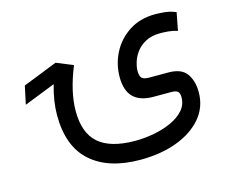

<svg xmlns="http://www.w3.org/2000/svg" viewBox="-88 -476 997 840"><g transform="rotate(-15 410.5 -55.5)"><path d="M276.9 -231.9Q231.9 -122.1 231.9 -35.2Q231.9 64.5 285.2 110.8Q338.4 157.2 449.2 157.7Q492.2 157.7 535.4 149.7Q578.6 141.6 614.7 125.2Q650.9 108.9 672.9 84Q694.8 59.1 694.8 25.4Q694.8 7.3 687 -0.2Q679.2 -7.8 656.2 -7.8H576.2Q456.1 -7.8 456.1 -128.4Q456.1 -187.5 482.7 -239Q509.3 -290.5 559.1 -322.8Q608.9 -355 677.7 -355Q691.9 -355 718 -352.8Q744.1 -350.6 770.5 -339.4L754.9 -258.8Q733.9 -265.6 712.9 -267.3Q691.9 -269 677.7 -269Q637.7 -269 610.8 -254.6Q584 -240.2 568.1 -218.8Q552.2 -197.3 545.4 -174.6Q538.6 -151.9 538.6 -134.8Q538.6 -113.3 546.6 -103.5Q554.7 -93.8 581.1 -93.8H668.9Q727.1 -93.3 750.2 -60.1Q773.4 -26.9 773.4 23.4Q773.4 90.8 731.2 140.4Q689 189.9 616.2 216.8Q543.5 243.7 451.7 243.7Q307.6 243.7 228 173.3Q148.4 103 148.4 -38.6Q148.4 -103 169.4 -174.3L28.3 -118.7L45.9 -201.2L201.2 -262.7Z"/></g></svg>

Font: Vazir
Style: Regular
Weight: 400
Designer: Saber Rastikerdar
Foundry: Saber Rastikerdar
Version: Version 30.0.0